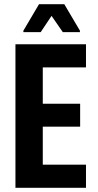

<svg xmlns="http://www.w3.org/2000/svg" viewBox="-20 -900 468 920"><path d="M54 0V-688H392V-577H185V-403H364V-293H185V-111H392V0ZM92 -746V-753L167 -880H288L363 -753V-746H281L227 -824L175 -746Z"/></svg>

Font: Saira Condensed
Style: Bold
Weight: 700
Width: 3
Designer: Hector Gatti with collaboration of the Omnibus-Type team
Foundry: Omnibus-Type
Version: Version 1.101